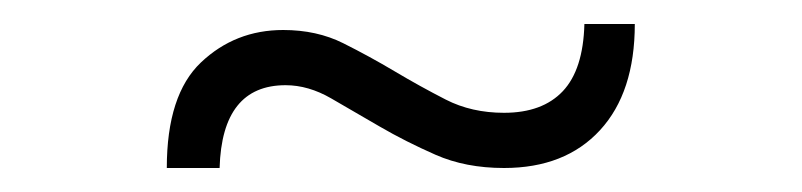

<svg xmlns="http://www.w3.org/2000/svg" viewBox="-20 -398 668 160"><path d="M119 -258Q119 -319 147.5 -346Q176 -373 216 -373Q244 -373 266 -362Q288 -351 309 -338.5Q330 -326 351.5 -315Q373 -304 400 -304Q432 -304 449 -322Q466 -340 467 -378H509Q509 -321 480 -289.5Q451 -258 400 -258Q368 -258 343 -269Q318 -280 296.5 -292.5Q275 -305 256 -316Q237 -327 218 -327Q165 -327 163 -258H119Z"/></svg>

Font: Tilda Sans Light
Style: Regular
Weight: 300
Designer: ParaType Ltd
Foundry: ParaType Ltd
Version: Version 1.009